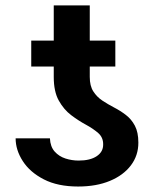

<svg xmlns="http://www.w3.org/2000/svg" viewBox="-20 -678 566 708"><path d="M360.4 -145.5Q360.8 -170.9 342.3 -187.3Q323.7 -203.6 296.6 -218.3Q269.5 -232.9 242.4 -253.4Q215.3 -273.9 196.8 -307.1Q178.2 -340.3 178.2 -394.5V-432.6H95.2V-528.3H178.2V-658.2H311V-528.3H405.3V-432.6H311V-394.5Q311 -361.3 324 -341.1Q336.9 -320.8 357.4 -307.1Q377.9 -293.5 400.6 -281.7Q423.3 -270 443.8 -254.4Q464.4 -238.8 477.3 -214.6Q490.2 -190.4 490.2 -151.9Q490.2 -104.5 462.6 -68.1Q435.1 -31.7 385.3 -11Q335.4 9.8 268.1 9.8Q192.9 9.8 141.6 -16.6Q90.3 -43 64 -84Q37.6 -125 37.6 -168H164.1Q165.5 -137.2 181.6 -119.1Q197.8 -101.1 221.4 -93.5Q245.1 -85.9 270 -85.9Q312.5 -85.9 336.7 -102.1Q360.8 -118.2 360.4 -145.5Z"/></svg>

Font: Inter Tight SemiBold
Style: Regular
Weight: 600
Designer: Rasmus Andersson
Foundry: rsms
Version: Version 3.004; ttfautohint (v1.8.4.7-5d5b)